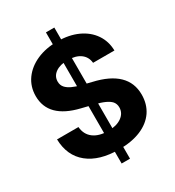

<svg xmlns="http://www.w3.org/2000/svg" viewBox="-213 -940 1048 1153"><g transform="rotate(-30 311.0 -363.5)"><path d="M345.2 90.8H287.1V-818.4H345.2ZM316.4 10.3Q180.2 10.3 103.3 -51.8Q26.4 -113.8 23.4 -228.5H171.9Q176.3 -175.8 213.9 -147.2Q251.5 -118.7 314.9 -118.7Q374 -118.7 408.9 -143.6Q443.8 -168.5 443.8 -208.5Q443.8 -232.4 429.7 -249.5Q402.8 -279.8 320.3 -298.8L240.7 -318.4Q42.5 -365.7 42.5 -517.1Q42.5 -582.5 78.6 -632.8Q114.7 -682.6 177 -710Q239.3 -737.3 318.4 -737.3Q399.4 -737.3 460 -709.5Q520.5 -681.6 554.2 -632.1Q587.9 -582.5 588.9 -518.6H440.9Q437 -561 404.5 -585Q372.1 -608.9 316.9 -608.9Q262.7 -608.9 231.4 -586.4Q200.2 -564 200.2 -526.9Q200.2 -501.5 215.8 -484.4Q242.7 -454.6 314.9 -437.5L379.9 -421.4Q598.6 -371.6 598.6 -208Q598.6 -141.6 565.4 -92.3Q531.2 -42.5 468 -16.1Q404.8 10.3 316.4 10.3Z"/></g></svg>

Font: Inter Tight Stencil
Style: Bold
Weight: 700
Designer: Rasmus Andersson
Foundry: rsms
Version: Version 3.004;Glyphs 3.1.2 (3151)